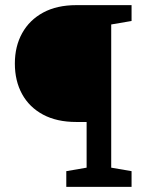

<svg xmlns="http://www.w3.org/2000/svg" viewBox="-20 -731 572 751"><path d="M239.3 0V-61.5L318.8 -75.2V-253.9H278.3Q202.1 -253.9 148.4 -282.7Q94.7 -311.5 66.4 -363Q38.1 -414.6 38.1 -482.4Q38.1 -549.8 66.7 -601.3Q95.2 -652.8 148.9 -681.9Q202.6 -710.9 278.3 -710.9H494.6V-648.9L415 -635.3V-75.2L494.6 -61.5V0Z"/></svg>

Font: Roboto Slab
Style: Regular
Weight: 400
Designer: Google
Version: Version 2.000; ttfautohint (v1.8.1.43-b0c9)